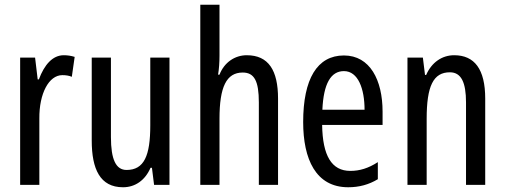

<svg xmlns="http://www.w3.org/2000/svg" viewBox="-20 -780 2130 810"><path d="M249 -547C202 -547 167 -507 144 -445H139L128 -537H65V0H146V-280C145 -385 186 -463 243 -463C258 -463 271 -461 283 -456L295 -540C279 -545 264 -547 249 -547Z M695 -537H614V-251C614 -123 588 -63 514 -63C469 -63 448 -107 448 -202V-537H367V-187C367 -67 402 10 499 10C550 10 592 -19 615 -72H621L630 0H695Z M906 -545V-760H825V0H906V-279C906 -413 935 -474 1004 -474C1053 -474 1072 -438 1072 -348V0H1153V-364C1153 -483 1113 -547 1021 -547C971 -547 926 -517 906 -465H900C904 -489 906 -516 906 -545Z M1431 -546C1318 -546 1259 -447 1259 -265C1259 -109 1312 10 1449 10C1495 10 1536 -1 1574 -24V-96C1534 -70 1497 -59 1458 -59C1379 -59 1341 -123 1339 -253H1594V-309C1594 -442 1541 -546 1431 -546ZM1431 -480C1491 -480 1518 -405 1518 -317H1340C1345 -428 1376 -480 1431 -480Z M1896 -547C1845 -547 1801 -517 1778 -464H1773L1764 -537H1699V0H1780V-279C1780 -417 1808 -475 1878 -475C1926 -475 1946 -432 1946 -348V0H2027V-364C2027 -488 1982 -547 1896 -547Z"/></svg>

Font: Noto Sans Arabic UI XCn
Style: Regular
Weight: 400
Width: 2
Designer: Monotype Design Team, Nadine Chahine and Nizar Qandah
Foundry: Monotype Imaging Inc.
Version: Version 2.010